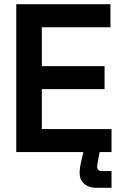

<svg xmlns="http://www.w3.org/2000/svg" viewBox="-20 -720 572 909"><path d="M57 0V-700H503V-591H178V-407H475V-298H178V-109H508V0ZM434 169Q400 169 378.5 150Q357 131 357 100Q357 86 359.5 69.5Q362 53 366 37L379 -18H455L444 40Q443 48 441.5 55Q440 62 440 69Q440 90 463 90H508V169Z"/></svg>

Font: Space Grotesk Frontify SemiBold
Style: Regular
Weight: 600
Designer: Florian Karsten
Version: Version 2.000